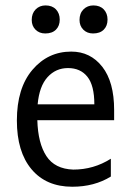

<svg xmlns="http://www.w3.org/2000/svg" viewBox="-20 -687 484 719"><path d="M395.1 -92.6V-25.9Q333.3 12.3 250.6 12.3Q153.1 12.3 98.1 -53.1Q43.2 -118.5 43.2 -235.8Q43.2 -356.8 101.2 -425.3Q159.3 -493.8 246.9 -493.8Q318.5 -493.8 363 -437Q407.4 -380.2 407.4 -275.3V-237H119.8Q122.2 -150.6 153.7 -102.5Q185.2 -54.3 254.3 -51.9Q330.9 -51.9 395.1 -92.6ZM333.3 -296.3Q333.3 -366.7 307.4 -399.4Q281.5 -432.1 234.6 -432.1Q188.9 -432.1 158 -398.1Q127.2 -364.2 121 -296.3ZM98.8 -612.3Q98.8 -637 113.6 -651.9Q128.4 -666.7 150.6 -666.7Q175.3 -666.7 189.5 -651.9Q203.7 -637 203.7 -613.6Q203.7 -590.1 189.5 -575.9Q175.3 -561.7 149.4 -561.7Q127.2 -561.7 113 -575.9Q98.8 -590.1 98.8 -612.3ZM277.8 -612.3Q277.8 -637 292.6 -651.9Q307.4 -666.7 329.6 -666.7Q354.3 -666.7 368.5 -651.9Q382.7 -637 382.7 -613.6Q382.7 -590.1 368.5 -575.9Q354.3 -561.7 328.4 -561.7Q306.2 -561.7 292 -575.9Q277.8 -590.1 277.8 -612.3Z"/></svg>

Font: Slabo 27px
Style: Regular
Weight: 400
Version: Version 1.02 Build 003a